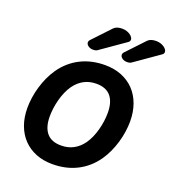

<svg xmlns="http://www.w3.org/2000/svg" viewBox="-146 -917 932 1038"><g transform="rotate(20 319.5 -398.0)"><path d="M283.2 -100.1Q322.8 -100.1 353.8 -116.7Q384.8 -133.3 407.7 -165Q420.9 -183.6 430.9 -206.5Q440.9 -229.5 447.5 -254.2Q454.1 -278.8 457.5 -303.7Q460.9 -328.6 460.9 -351.6Q460.9 -413.6 433.6 -446.5Q406.2 -479.5 350.1 -479.5Q310.5 -479.5 279.5 -462.9Q248.5 -446.3 225.6 -414.6Q212.4 -396 202.4 -373Q192.4 -350.1 185.8 -325.4Q179.2 -300.8 175.8 -275.6Q172.4 -250.5 172.4 -228Q172.4 -166 199.7 -133.1Q227.1 -100.1 283.2 -100.1ZM273.4 10.7Q220.7 10.7 178.2 -6.3Q135.7 -23.4 105.7 -54.7Q75.7 -85.9 59.3 -130.4Q43 -174.8 43 -230Q43 -258.8 47.6 -290Q52.2 -321.3 61.3 -352.1Q70.3 -382.8 83.7 -412.1Q97.2 -441.4 114.7 -466.8Q157.2 -527.3 219.5 -558.8Q281.7 -590.3 359.9 -590.3Q412.6 -590.3 455.1 -573.2Q497.6 -556.2 527.6 -524.9Q557.6 -493.7 574 -449Q590.3 -404.3 590.3 -349.6Q590.3 -320.8 585.7 -289.6Q581.1 -258.3 572 -227.5Q563 -196.8 549.6 -167.5Q536.1 -138.2 518.6 -112.8Q476.1 -52.2 413.8 -20.8Q351.6 10.7 273.4 10.7ZM293.5 -652.3Q284.7 -646 269 -646Q252 -646 240.5 -654.5Q229 -663.1 229 -674.3Q229 -682.6 234.9 -688.5L331.5 -791Q339.4 -799.3 351.6 -803.2Q363.8 -807.1 377.9 -807.1Q393.6 -807.1 405.8 -803Q418 -798.8 426.3 -792.7Q434.6 -786.6 439 -779.8Q443.4 -772.9 443.4 -767.1Q443.4 -756.8 434.1 -750.5ZM488.8 -652.3Q480 -646 464.4 -646Q447.3 -646 435.8 -654.5Q424.3 -663.1 424.3 -674.3Q424.3 -682.6 430.2 -688.5L526.9 -791Q534.7 -799.3 546.9 -803.2Q559.1 -807.1 573.2 -807.1Q588.9 -807.1 601.1 -803Q613.3 -798.8 621.6 -792.7Q629.9 -786.6 634.3 -779.8Q638.7 -772.9 638.7 -767.1Q638.7 -756.8 629.4 -750.5Z"/></g></svg>

Font: Courier Prime
Style: Bold Italic
Weight: 700
Monospace: yes
Designer: Alan Dague-Greene
Foundry: Quote-Unquote Apps
Version: Version 1.202